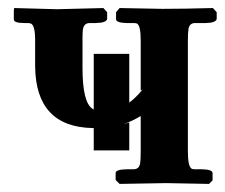

<svg xmlns="http://www.w3.org/2000/svg" viewBox="-20 -454 556 475"><path d="M299.8 -82H211.9V-137.2H209Q68.4 -140.1 66.9 -290V-355Q66.9 -392.6 55.7 -396Q51.8 -397 47.9 -397H41Q14.2 -397 14.2 -405.8V-428.2L15.1 -434.1L121.1 -431.2Q137.7 -431.6 176.8 -432.6Q219.2 -433.6 235.8 -434.1L245.1 -423.8V-407.2Q243.2 -397.5 216.8 -397H202.1Q187.5 -397 185.1 -380.9Q184.1 -373 184.1 -359.9V-286.1Q184.1 -201.2 208.5 -185.1Q210.4 -183.6 211.9 -183.1V-320.8H299.8V-200.2Q316.4 -212.4 333 -232.9L328.1 -230V-354Q328.1 -392.1 318.4 -396Q314.5 -397 310.1 -397H293.9Q268.1 -397.5 267.1 -405.8V-423.8L275.9 -434.1L381.8 -432.1Q433.1 -432.1 506.8 -434.1L516.1 -423.8V-407.2Q514.2 -397.5 488.8 -397H462.9Q448.7 -397 446.3 -382.3Q444.8 -372.6 444.8 -354V-79.1Q444.8 -40.5 455.1 -36.1Q459 -35.2 462.9 -35.2H480Q505.4 -34.7 505.9 -25.9V-7.8L497.1 1Q496.1 1 391.1 -1L275.9 1L266.1 -8.8V-25.9Q266.1 -34.7 293 -35.2H310.1Q324.2 -35.2 326.7 -49.8Q328.1 -59.1 328.1 -79.1V-167Q308.1 -154.8 286.1 -147L299.8 -150.9Z"/></svg>

Font: Linux Libertine O
Style: Semibold
Weight: 700
Designer: Philipp H. Poll
Foundry: Philipp H. Poll
Version: Version 5.0.0